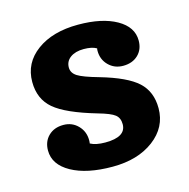

<svg xmlns="http://www.w3.org/2000/svg" viewBox="-83 -591 674 683"><g transform="rotate(-15 254.0 -250.0)"><path d="M287 -310Q384 -282 423 -246Q462 -210 462 -149Q462 -79 403 -34.5Q344 10 251 10Q156 10 99.5 -21.5Q43 -53 43 -105Q43 -138 64 -158.5Q85 -179 119 -179Q151 -179 172.5 -157Q194 -135 194 -103Q194 -95 193 -91Q213 -80 248 -80Q324 -80 324 -127Q324 -150 309 -162Q294 -174 248 -187Q138 -219 95 -255.5Q52 -292 52 -355Q52 -425 110 -467.5Q168 -510 262 -510Q350 -510 403 -480Q456 -450 456 -400Q456 -367 435 -347Q414 -327 380 -327Q348 -327 326.5 -348.5Q305 -370 305 -402Q305 -408 306 -411Q289 -421 259 -421Q228 -421 209.5 -407.5Q191 -394 191 -371Q191 -351 210.5 -338.5Q230 -326 287 -310Z"/></g></svg>

Font: Solway
Style: Bold
Weight: 700
Designer: Mariya V. Pigoulevskaya
Foundry: The Northern Block Ltd.
Version: Version 1.000;hotconv 1.0.109;makeotfexe 2.5.65596